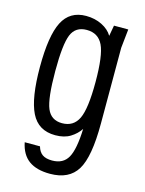

<svg xmlns="http://www.w3.org/2000/svg" viewBox="-112 -617 657 870"><g transform="rotate(15 216.5 -182.0)"><path d="M208.6 185Q297.8 185 335.5 123.3Q373.2 61.6 373.2 -94.6V-450.2L382.6 -538.6H315.6L306.6 -488.4Q290.6 -515.6 257.4 -532.1Q224.2 -548.6 183 -548.6Q106.6 -548.6 73.2 -483.1Q39.8 -417.6 39.8 -271.2Q39.8 -125.6 73.2 -57.8Q106.6 10 186.4 10Q228.6 10 256.7 -7.3Q284.8 -24.6 301.8 -50.4Q298.4 45.6 276.4 85Q254.4 124.4 202.4 124.4Q173.2 124.4 156.8 113Q140.4 101.6 133.2 76.4H61.6Q72.8 132.2 109.1 158.6Q145.4 185 208.6 185ZM202.2 -488Q256 -488 278.5 -441.2Q301 -394.4 301 -269.8Q301 -145.2 278.5 -97.9Q256 -50.6 202.2 -50.6Q150.6 -50.6 131.2 -96.9Q111.8 -143.2 111.8 -272.2Q111.8 -396.8 130.6 -442.4Q149.4 -488 202.2 -488Z"/></g></svg>

Font: Secuela Light
Style: Regular
Weight: 300
Designer: Fernando Haro
Foundry: deFharo
Version: Version 1.708